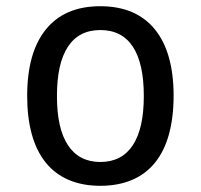

<svg xmlns="http://www.w3.org/2000/svg" viewBox="-20 -580 642 614"><path d="M300.8 14.2C377 14.2 436 -11.2 475.1 -59.1C515.1 -107.9 535.2 -181.2 535.2 -273.9C535.2 -366.2 515.1 -437 475.1 -486.3C436 -534.2 378.4 -560.1 300.8 -560.1C225.1 -560.1 167 -535.6 127 -486.3C86.9 -437 66.9 -366.2 66.9 -273.4C66.9 -183.1 85.9 -109.4 127 -59.1C167 -10.3 226.1 14.2 300.8 14.2ZM300.8 -62C255.4 -62 220.7 -80.1 197.3 -115.7C173.8 -151.4 162.1 -203.6 162.1 -272.9C162.1 -342.8 173.8 -395 197.3 -430.7C220.7 -466.3 255.4 -483.9 300.8 -483.9C346.7 -483.9 381.3 -466.3 404.8 -430.7C428.2 -395 439.9 -342.8 439.9 -272.9C439.9 -203.6 428.2 -151.4 404.8 -115.7C381.3 -80.1 346.7 -62 300.8 -62Z"/></svg>

Font: Hack
Style: Regular
Weight: 400
Monospace: yes
Designer: Christopher Simpkins
Foundry: Christopher Simpkins
Version: Version 2.010